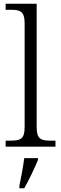

<svg xmlns="http://www.w3.org/2000/svg" viewBox="-20 -780 325 1021"><path d="M10 0H275V-32H254C197 -32 175 -39 175 -105V-760H10V-728H36C87 -728 111 -721 111 -655V-105C111 -39 89 -32 31 -32H10ZM83 208V221H109C133 180 164 113 182 71V61H109C103 107 93 161 83 208Z"/></svg>

Font: Noto Serif Telugu Light
Style: Regular
Weight: 300
Designer: Jelle Bosma - Monotype Design Team
Foundry: Monotype Imaging Inc.
Version: Version 2.005